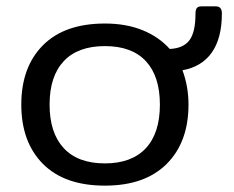

<svg xmlns="http://www.w3.org/2000/svg" viewBox="-20 -569 735 604"><path d="M47 -240Q47 -358 115 -426.5Q183 -495 310 -495Q377 -495 428.5 -474Q480 -453 514 -415Q557 -417 576 -442.5Q595 -468 595 -526Q595 -538 599 -543.5Q603 -549 614 -549H659Q678 -549 678 -527Q678 -449 646.5 -404Q615 -359 554 -348Q573 -297 573 -240Q573 -122 504.5 -53.5Q436 15 310 15Q183 15 115 -53.5Q47 -122 47 -240ZM483 -240Q483 -329 439 -376.5Q395 -424 310 -424Q225 -424 180.5 -376.5Q136 -329 136 -240Q136 -151 180.5 -103Q225 -55 310 -55Q394 -55 438.5 -102.5Q483 -150 483 -240Z"/></svg>

Font: Mitr Light
Style: Regular
Weight: 300
Designer: Thanarat Vachiruckul
Foundry: Cadson Demak
Version: Version 1.002